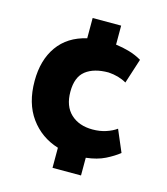

<svg xmlns="http://www.w3.org/2000/svg" viewBox="-105 -692 749 859"><g transform="rotate(15 269.5 -263.0)"><path d="M218 84V-9Q137 -34 88.5 -101Q40 -168 40 -271Q40 -368 85.5 -432Q131 -496 218 -516V-610H350V-522Q382 -518 413 -509Q444 -500 471 -484L434 -369Q398 -390 350 -393Q283 -393 245 -363.5Q207 -334 207 -266Q207 -199 245 -163.5Q283 -128 346 -128Q380 -128 408.5 -137.5Q437 -147 456 -161L499 -60Q474 -40 438 -22Q402 -4 350 2V84Z"/></g></svg>

Font: Braah One
Style: Regular
Weight: 400
Designer: Ashish Kumar
Foundry: Ashish Kumar
Version: Version 1.001; ttfautohint (v1.8.4.7-5d5b);gftools[0.9.29]